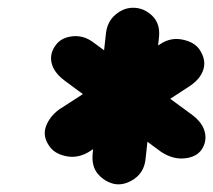

<svg xmlns="http://www.w3.org/2000/svg" viewBox="-20 -1050 550 495"><path d="M106 -675Q89.5 -699.5 98.5 -724.2Q107.5 -749 132 -767.5L393.5 -936.5Q420 -954 450 -948Q480 -942 493.5 -923.5Q512 -897 504.5 -871.5Q497 -846 467.5 -827L212.5 -660.5Q182.5 -641 151 -647.2Q119.5 -653.5 106 -675ZM500 -664.5Q486.5 -645 456.5 -641.8Q426.5 -638.5 396 -658L147.5 -841.5Q118.5 -863 113 -887.8Q107.5 -912.5 124 -934Q138 -953.5 167.5 -956.5Q197 -959.5 223 -939L476.5 -753Q503 -732.5 508.2 -708.8Q513.5 -685 500 -664.5ZM273.5 -576Q249 -582 232.2 -601.8Q215.5 -621.5 219 -655.5L253 -962.5Q256 -993.5 277.2 -1011.8Q298.5 -1030 323 -1030Q351.5 -1030 373 -1008.8Q394.5 -987.5 389.5 -950.5L355.5 -642.5Q352.5 -606.5 325.8 -588.5Q299 -570.5 273.5 -576Z"/></svg>

Font: Edu NSW ACT Hand Pre
Style: Regular
Weight: 400
Designer: Tina and Corey Anderson, Eben Sorkin, Mirko Velimirovic
Foundry: Sorkin Type Co.
Version: Version 2.000